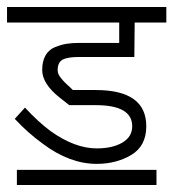

<svg xmlns="http://www.w3.org/2000/svg" viewBox="-32 -483 493 546"><path d="M-12 -463H441V-419H351L350 -321H194Q159 -321 145.5 -313Q132 -305 132 -284Q132 -281 132.5 -278Q133 -275 134.5 -272Q136 -269 137 -267Q138 -265 141 -261.5Q144 -258 145.5 -256Q147 -254 150.5 -250.5Q154 -247 155.5 -245.5Q157 -244 161.5 -240Q166 -236 168 -234L175 -227H240Q384 -227 384 -124Q384 -68 341.5 -42.5Q299 -17 243 -17Q166 -17 90 -74Q46 -106 10 -145L39 -177Q77 -136 112 -110Q181 -61 243 -61Q288 -61 316 -77.5Q344 -94 344 -124Q344 -184 240 -184H165L137 -206Q88 -245 88 -284Q88 -309 97.5 -325.5Q107 -342 124.5 -349Q142 -356 157.5 -358.5Q173 -361 194 -361H307V-419H-12ZM413 0V43H16V0Z"/></svg>

Font: Bhavuka
Style: Regular
Weight: 400
Version: 2.94.0; ttfautohint (v1.2) -l 7 -r 28 -G 50 -x 13 -D deva -f